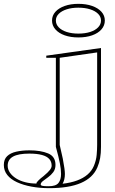

<svg xmlns="http://www.w3.org/2000/svg" viewBox="-226 -765 601 1000"><path d="M30 215Q-19 215 -62 207Q-105 199 -137.5 184Q-170 169 -188 146.5Q-206 124 -206 94Q-206 65 -189 48.5Q-172 32 -141.5 25Q-111 18 -73 18Q-14 18 24.5 34Q63 50 63 94Q63 116 51.5 131.5Q40 147 24.5 158Q9 169 -2.5 178Q-14 187 -14 196Q-14 201 -4.5 203Q5 205 27 205Q65 205 78.5 188Q92 171 92 141Q92 117 86 86Q80 55 65 0V-464H15V-475L300 -515V0Q300 33 295.5 58.5Q291 84 281 107Q258 161 195.5 188Q133 215 30 215ZM182 -570Q142 -570 111 -581Q80 -592 62.5 -612Q45 -632 45 -658Q45 -684 62.5 -703.5Q80 -723 111 -734Q142 -745 182 -745Q223 -745 254 -734Q285 -723 302.5 -703.5Q320 -684 320 -658Q320 -632 302.5 -612Q285 -592 254 -581Q223 -570 182 -570ZM100 192Q143 187 175.5 175Q208 163 230 144Q252 125 263 99Q275 70 277.5 41.5Q280 13 280 -10V-492L85 -464V-10Q87 1 92 21Q97 41 101 61Q107 93 109.5 111.5Q112 130 112 141Q112 171 100 192ZM43 98Q43 77 30.5 63Q18 49 -8 42Q-34 35 -73 35Q-130 35 -158 50.5Q-186 66 -186 98Q-186 117 -174.5 134Q-163 151 -142.5 164Q-122 177 -94.5 184Q-67 191 -36 191V189Q-36 185 -25.5 174.5Q-15 164 1 152Q25 132 34 120Q43 108 43 98ZM182 -590Q217 -590 243.5 -598.5Q270 -607 285 -622.5Q300 -638 300 -658Q300 -678 285 -693Q270 -708 243.5 -716.5Q217 -725 182 -725Q148 -725 121.5 -716.5Q95 -708 80 -693Q65 -678 65 -658Q65 -638 80 -622.5Q95 -607 121.5 -598.5Q148 -590 182 -590Z"/></svg>

Font: Kalnia Glaze Thin
Style: Regular
Weight: 100
Version: Version 1.110